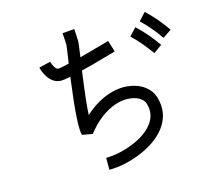

<svg xmlns="http://www.w3.org/2000/svg" viewBox="-119 -951 1237 1138"><g transform="rotate(-15 500.0 -382.5)"><path d="M190.4 -594.7Q176.8 -619.1 170.9 -644.5L241.2 -661.1Q246.1 -644.5 256.3 -627Q266.6 -609.4 278.3 -609.4Q292 -609.4 344.7 -622.1Q346.7 -631.8 349.6 -652.3Q360.4 -725.6 360.4 -733.4Q360.4 -758.8 356.4 -805.7L429.7 -811.5Q433.6 -760.7 433.6 -732.4Q433.6 -723.6 421.9 -641.6Q421.9 -640.6 421.9 -640.6Q438.5 -645.5 458 -650.4Q534.2 -670.9 605.5 -691.4L627 -621.1Q552.7 -599.6 476.6 -579.1Q440.4 -570.3 410.2 -562.5Q396.5 -461.9 388.7 -392.6Q382.8 -336.9 380.9 -296.9Q434.6 -346.7 495.1 -374Q584 -414.1 666 -399.4Q714.8 -390.6 750 -364.3Q787.1 -335.9 799.8 -295.9Q832 -193.4 770.5 -109.4Q715.8 -35.2 602.5 9.8Q504.9 47.9 415 47.9V-25.4Q493.2 -25.4 581.5 -60.5Q669.9 -95.7 710.9 -152.3Q751 -207 730.5 -273.4Q724.6 -293 703.6 -307.6Q682.6 -322.3 653.3 -327.1Q592.8 -337.9 525.4 -307.6Q443.4 -270.5 375 -182.6L311.5 -194.3Q298.8 -238.3 316.4 -400.4Q323.2 -461.9 334 -544.9Q295.9 -536.1 278.3 -536.1Q223.6 -536.1 190.4 -594.7ZM739.3 -682.6 782.2 -728.5Q846.7 -668.9 903.3 -587.9L851.6 -550.8Q797.9 -627 739.3 -682.6ZM859.4 -801.8Q923.8 -742.2 980.5 -660.2L927.7 -624Q875 -700.2 816.4 -754.9Z"/></g></svg>

Font: irohakakuC Regular
Style: Regular
Weight: 400
Designer: [Source Han Sans]
Ryoko NISHIZUKA Ë•øÂ°öÊ∂ºÂ≠ê (kana & ideographs); Paul D. Hunt (Latin, Greek & Cyrillic); Wenlong ZHAN
Version: Version 1.001.20160904